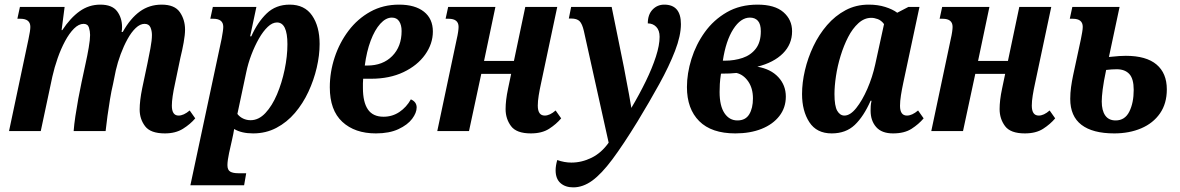

<svg xmlns="http://www.w3.org/2000/svg" viewBox="-20 -566 5094 829"><path d="M692 10Q630 10 606.5 -21Q583 -52 583 -93Q583 -131 594 -185L617 -294Q623 -323 629.5 -357.5Q636 -392 636 -415Q636 -433 629.5 -448Q623 -463 604 -463Q585 -463 566 -445Q547 -427 530.5 -397Q514 -367 501 -332Q488 -297 480 -262L468 -203Q461 -174 455 -137.5Q449 -101 444 -65Q439 -29 436 0H298Q300 -28 305.5 -64.5Q311 -101 318 -139.5Q325 -178 332 -210L350 -294Q357 -325 363 -360Q369 -395 369 -415Q369 -431 364 -447Q359 -463 341 -463Q320 -463 299.5 -442.5Q279 -422 261 -388.5Q243 -355 229 -315Q215 -275 206 -235L156 0H19L103 -397Q111 -434 111 -450Q111 -485 68 -485H55L66 -536H259L246 -436H249Q284 -489 324 -517.5Q364 -546 413 -546Q464 -546 485.5 -517.5Q507 -489 507 -449Q507 -444 506.5 -438.5Q506 -433 505 -428H510Q543 -487 584 -516.5Q625 -546 678 -546Q734 -546 756.5 -513.5Q779 -481 779 -438Q779 -416 773 -382.5Q767 -349 759 -317L735 -202Q729 -175 725.5 -151Q722 -127 722 -110Q722 -67 751 -67Q773 -67 799 -89L823 -55Q802 -30 770 -10Q738 10 692 10Z M802 234 937 -399Q940 -416 942 -429Q944 -442 944 -450Q944 -485 901 -485H888L899 -536H1087L1060 -409H1065Q1092 -470 1131.5 -508Q1171 -546 1231 -546Q1295 -546 1327.5 -499Q1360 -452 1360 -376Q1360 -327 1347.5 -273.5Q1335 -220 1311.5 -169.5Q1288 -119 1253.5 -78.5Q1219 -38 1173.5 -14Q1128 10 1073 10Q1023 10 991 -9Q988 11 982 37L969 95Q966 109 964 123Q962 137 962 147Q962 168 974 175Q986 182 1009 182H1043L1034 234ZM1062 -47Q1097 -47 1126 -78Q1155 -109 1176 -158.5Q1197 -208 1209 -265.5Q1221 -323 1221 -375Q1221 -469 1176 -469Q1156 -469 1136 -450Q1116 -431 1098 -399.5Q1080 -368 1065.5 -330Q1051 -292 1043 -253L1005 -74Q1015 -61 1030 -54Q1045 -47 1062 -47Z M1603 10Q1512 10 1458 -40Q1404 -90 1404 -189Q1404 -255 1425 -318.5Q1446 -382 1485 -433.5Q1524 -485 1579 -515.5Q1634 -546 1703 -546Q1772 -546 1810.5 -515.5Q1849 -485 1849 -430Q1849 -377 1815.5 -330Q1782 -283 1722 -254.5Q1662 -226 1582 -226H1548Q1547 -216 1547 -206Q1547 -196 1547 -186Q1547 -125 1568.5 -93.5Q1590 -62 1636 -62Q1674 -62 1704.5 -82.5Q1735 -103 1754 -137Q1779 -126 1779 -102Q1779 -79 1759.5 -53Q1740 -27 1700.5 -8.5Q1661 10 1603 10ZM1555 -283H1566Q1633 -283 1673.5 -324Q1714 -365 1714 -432Q1714 -458 1703.5 -474Q1693 -490 1672 -490Q1646 -490 1622 -463.5Q1598 -437 1580.5 -390.5Q1563 -344 1555 -283Z M2272 10Q2210 10 2186.5 -21.5Q2163 -53 2163 -95Q2163 -113 2165.5 -135Q2168 -157 2174 -185L2187 -247H2058L2005 0H1868L1952 -397Q1956 -414 1958 -428Q1960 -442 1960 -450Q1960 -485 1917 -485H1904L1915 -536H2119L2070 -303H2199L2248 -536H2386L2316 -206Q2310 -179 2306 -154Q2302 -129 2302 -110Q2302 -67 2332 -67Q2354 -67 2379 -89L2403 -55Q2382 -30 2351 -10Q2320 10 2272 10Z M2455 243Q2421 243 2400 224.5Q2379 206 2379 169Q2379 150 2386 125Q2417 136 2447 136Q2492 136 2534.5 115Q2577 94 2608 50L2501 -432Q2494 -463 2482.5 -474.5Q2471 -486 2446 -486H2436L2446 -536H2621L2674 -275Q2678 -253 2684 -221.5Q2690 -190 2696 -158Q2702 -126 2706 -100Q2741 -159 2768.5 -215.5Q2796 -272 2812 -321.5Q2828 -371 2828 -407Q2828 -435 2813.5 -450Q2799 -465 2777 -465Q2777 -503 2797.5 -524.5Q2818 -546 2848 -546Q2920 -546 2920 -462Q2920 -412 2894.5 -346Q2869 -280 2826.5 -203Q2784 -126 2733 -42Q2671 59 2624 122Q2577 185 2537 214Q2497 243 2455 243Z M3155 10Q3052 10 2999 -43Q2946 -96 2946 -190Q2946 -249 2965.5 -311.5Q2985 -374 3023 -427Q3061 -480 3118 -513Q3175 -546 3251 -546Q3325 -546 3362.5 -513.5Q3400 -481 3400 -431Q3400 -375 3360.5 -335.5Q3321 -296 3250 -278Q3308 -268 3340.5 -233Q3373 -198 3373 -149Q3373 -101 3345 -65Q3317 -29 3268 -9.5Q3219 10 3155 10ZM3218 -490Q3178 -490 3146 -440Q3114 -390 3101 -304H3110Q3151 -304 3186.5 -316Q3222 -328 3243.5 -356Q3265 -384 3265 -431Q3265 -462 3252.5 -476Q3240 -490 3218 -490ZM3164 -46Q3199 -46 3215 -72.5Q3231 -99 3231 -141Q3231 -185 3210.5 -214.5Q3190 -244 3160 -251Q3135 -248 3093 -248Q3089 -222 3088 -203.5Q3087 -185 3087 -169Q3087 -109 3108 -77.5Q3129 -46 3164 -46Z M3571 10Q3506 10 3474.5 -38.5Q3443 -87 3443 -160Q3443 -209 3455.5 -262.5Q3468 -316 3492 -366.5Q3516 -417 3551 -457.5Q3586 -498 3631 -522Q3676 -546 3731 -546Q3770 -546 3802 -536Q3834 -526 3854 -511L3902 -536H3950L3880 -208Q3874 -180 3870 -154.5Q3866 -129 3866 -109Q3866 -67 3896 -67Q3918 -67 3944 -89L3968 -55Q3947 -30 3916 -10Q3885 10 3836 10Q3787 10 3763 -17.5Q3739 -45 3739 -88Q3739 -98 3739.5 -107.5Q3740 -117 3743 -131H3739Q3709 -63 3670.5 -26.5Q3632 10 3571 10ZM3626 -67Q3651 -67 3677 -99.5Q3703 -132 3725 -182.5Q3747 -233 3759 -288L3797 -462Q3785 -478 3770 -483.5Q3755 -489 3742 -489Q3712 -489 3686.5 -466Q3661 -443 3642 -406Q3623 -369 3609.5 -325Q3596 -281 3589.5 -237.5Q3583 -194 3583 -160Q3583 -108 3595 -87.5Q3607 -67 3626 -67Z M4405 10Q4343 10 4319.5 -21.5Q4296 -53 4296 -95Q4296 -113 4298.5 -135Q4301 -157 4307 -185L4320 -247H4191L4138 0H4001L4085 -397Q4089 -414 4091 -428Q4093 -442 4093 -450Q4093 -485 4050 -485H4037L4048 -536H4252L4203 -303H4332L4381 -536H4519L4449 -206Q4443 -179 4439 -154Q4435 -129 4435 -110Q4435 -67 4465 -67Q4487 -67 4512 -89L4536 -55Q4515 -30 4484 -10Q4453 10 4405 10Z M4791 10Q4698 10 4649.5 -27Q4601 -64 4601 -139Q4601 -165 4604.5 -190Q4608 -215 4613 -239L4647 -397Q4650 -412 4652.5 -426.5Q4655 -441 4655 -450Q4655 -485 4612 -485H4599L4610 -536H4814L4768 -320Q4795 -323 4812.5 -324Q4830 -325 4841 -325Q4929 -325 4973.5 -287.5Q5018 -250 5018 -180Q5018 -119 4988.5 -76.5Q4959 -34 4907.5 -12Q4856 10 4791 10ZM4797 -46Q4837 -46 4856 -84Q4875 -122 4875 -178Q4875 -226 4856 -246.5Q4837 -267 4802 -267Q4781 -267 4756 -264Q4745 -212 4741 -179.5Q4737 -147 4737 -128Q4737 -89 4752 -67.5Q4767 -46 4797 -46Z"/></svg>

Font: Noto Serif Condensed
Style: Bold Italic
Weight: 700
Width: 3
Italic angle: -12°
Designer: Monotype Design Team
Foundry: Monotype Imaging Inc.
Version: Version 2.014